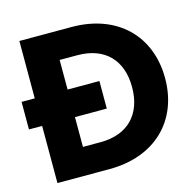

<svg xmlns="http://www.w3.org/2000/svg" viewBox="-103 -808 936 915"><g transform="rotate(-15 365.0 -350.5)"><path d="M5 -418V-282H70V0H327C552 0 695 -141 695 -350C695 -560 552 -701 327 -701H70V-418ZM232 -135V-282H389V-418H232V-564H319C454 -564 532 -484 532 -350C532 -216 454 -135 319 -135Z"/></g></svg>

Font: Malmofest
Style: Bold
Weight: 700
Designer: Jonny Pinhorn (Poppins), Kolossal
Version: Version 1.004;Glyphs 3.1.2 (3151)